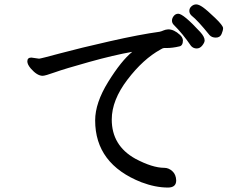

<svg xmlns="http://www.w3.org/2000/svg" viewBox="-20 -825 1040 864"><path d="M735.8 19Q679.2 19 616.2 -4.9Q408.2 -86.9 408.2 -283.2Q408.2 -361.8 467 -456.8Q525.9 -551.8 575.2 -591.8Q492.2 -577.1 381.1 -546.1Q270 -515.1 226.6 -499.5Q183.1 -483.9 171.9 -483.9Q147 -483.9 118.2 -517.1Q103 -535.2 103 -548.8Q103 -565.9 121.1 -565.9L155.8 -561Q162.1 -561 251 -585Q339.8 -608.9 474.4 -639.4Q608.9 -669.9 698.2 -682.1Q707 -684.1 715.6 -688Q724.1 -691.9 736.8 -692.9Q763.2 -692.9 790 -668Q801.8 -657.2 803.2 -644Q803.2 -619.1 787.1 -616.2Q756.8 -608.9 729 -608.9H717.8Q712.9 -608.9 702.1 -602.1Q624 -559.1 553.5 -466.6Q482.9 -374 482.9 -287.1Q482.9 -169.9 588.9 -110.8Q666 -69.8 719.2 -69.8Q738.8 -69.8 755.4 -54.9Q772 -40 772.9 -13.2Q772.9 19 735.8 19ZM839.8 -618.2Q801.8 -673.8 762.2 -712.9Q753.9 -721.2 753.9 -732.2Q753.9 -743.2 762 -753.2Q770 -763.2 782.2 -763.2Q805.2 -763.2 880.9 -681.2Q900.9 -659.2 900.9 -643.1Q900.9 -633.8 890.4 -620.4Q879.9 -606.9 865 -606.9Q850.1 -606.9 839.8 -618.2ZM951.2 -655.8Q933.1 -655.8 922.9 -667Q870.1 -732.9 841.8 -754.9Q832 -764.2 832 -776.1Q832 -788.1 841.6 -796.6Q851.1 -805.2 863 -805.2Q875 -805.2 893.6 -792Q912.1 -778.8 948 -744.4Q983.9 -710 983.9 -698.2Q983.9 -688 977.1 -671.9Q970.2 -655.8 951.2 -655.8Z"/></svg>

Font: LXGW WenKai Screen
Style: Regular
Weight: 400
Designer: LXGW / Fontworks Inc.
Foundry: LXGW / Fontworks Inc.
Version: Version 1.510;January 18,2025